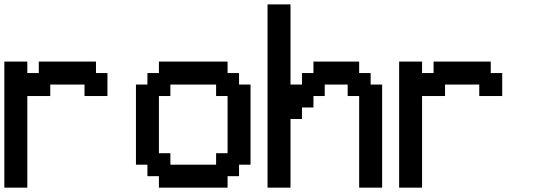

<svg xmlns="http://www.w3.org/2000/svg" viewBox="-20 -862 2458 882"><path d="M52.7 0H0V-289.1V-579.1H52.7H105.5V-552.7V-526.4H131.8H158.2V-552.7V-579.1H289.1H420.9V-552.7V-526.4H447.3H473.6V-473.6V-420.9H420.9H368.2V-447.3V-473.6H289.1H210.9V-447.3V-420.9H158.2H105.5V-210.9V0Z M867.2 0H710V-26.4V-52.7H683.6H657.2V-79.1V-105.5H630.9H604.5V-289.1V-473.6H630.9H657.2V-500V-526.4H683.6H710V-552.7V-579.1H867.2H1025.4V-552.7V-526.4H1051.8H1078.1V-500V-473.6H1104.5H1130.9V-289.1V-105.5H1104.5H1078.1V-79.1V-52.7H1051.8H1025.4V-26.4V0ZM867.2 -105.5H972.7V-131.8V-158.2H999H1025.4V-289.1V-420.9H999H972.7V-447.3V-473.6H867.2H762.7V-447.3V-420.9H736.3H710V-289.1V-158.2H736.3H762.7V-131.8V-105.5Z M1261.7 0H1209V-420.9V-841.8H1261.7H1314.5V-658.2V-473.6H1340.8H1367.2V-500V-526.4H1393.6H1419.9V-552.7V-579.1H1524.4H1629.9V-552.7V-526.4H1656.2H1682.6V-500V-473.6H1709H1735.4V-237.3V0H1682.6H1629.9V-210.9V-420.9H1603.5H1577.1V-447.3V-473.6H1524.4H1471.7V-447.3V-420.9H1446.3H1419.9V-394.5V-368.2H1393.6H1367.2V-341.8V-315.4H1340.8H1314.5V-158.2V0Z M1866.2 0H1813.5V-289.1V-579.1H1866.2H1918.9V-552.7V-526.4H1945.3H1971.7V-552.7V-579.1H2102.5H2234.4V-552.7V-526.4H2260.7H2287.1V-473.6V-420.9H2234.4H2181.6V-447.3V-473.6H2102.5H2024.4V-447.3V-420.9H1971.7H1918.9V-210.9V0Z"/></svg>

Font: VCR Jazz Mono
Style: Regular
Weight: 400
Version: Version 3.1